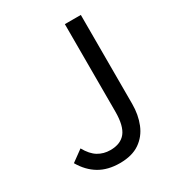

<svg xmlns="http://www.w3.org/2000/svg" viewBox="-178 -844 891 968"><g transform="rotate(-30 267.5 -360.0)"><path d="M237 13Q167 13 117.5 -16.5Q68 -46 35 -103L101 -151Q126 -106 157.5 -87Q189 -68 228 -68Q288 -68 317 -104.5Q346 -141 346 -224V-733H439V-215Q439 -152 418 -100Q397 -48 352.5 -17.5Q308 13 237 13Z"/></g></svg>

Font: Noto Sans TC Thin
Style: Regular
Weight: 400
Version: Version 2.004-H2;hotconv 1.0.118;makeotfexe 2.5.65603